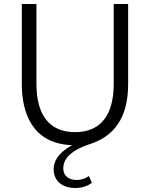

<svg xmlns="http://www.w3.org/2000/svg" viewBox="-20 -720 749 959"><path d="M356 219C388 219 417 210 439 193L424 159C409 171 386 179 364 179C324 179 296 159 296 121C296 87 314 37 431 -1C548 -39 620 -130 620 -299V-700H548V-301C548 -138 477 -60 355 -60C233 -60 162 -138 162 -301V-700H89V-299C89 -163 137 -2 340 5C265 47 248 89 248 126C248 184 292 219 356 219Z"/></svg>

Font: Chess Sans
Style: Regular
Weight: 400
Designer: Wolf Bōese
Foundry: Wolf Bōese
Version: Version 7.223;Glyphs 3.3 (3306)